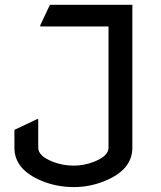

<svg xmlns="http://www.w3.org/2000/svg" viewBox="-20 -757 660 787"><path d="M39.1 -224.6 131.8 -268.6H136.7V-151.4Q136.7 -117.7 195.8 -94.2Q236.8 -78.1 283.2 -78.1Q324.7 -78.1 365.7 -94.2Q424.8 -117.7 424.8 -151.4V-648.4H145V-653.3L184.6 -737.3H522.5V-151.4Q522.5 -62 411.6 -16.1Q349.6 9.8 283.2 9.8Q211.9 9.8 149.9 -16.1Q39.1 -62 39.1 -151.4Z"/></svg>

Font: Nova Flat
Style: Book
Weight: 400
Version: Version 2.000